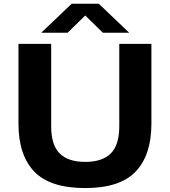

<svg xmlns="http://www.w3.org/2000/svg" viewBox="-20 -968 883 998"><path d="M423 9.5Q240 9.5 158 -76.2Q76 -162 76 -325.5V-740H246V-311.5Q246 -215 289.8 -170.8Q333.5 -126.5 423 -126.5Q512.5 -126.5 556.2 -170.8Q600 -215 600 -311.5V-740H767V-325.5Q767 -162 685.2 -76.2Q603.5 9.5 423 9.5ZM194.5 -798 352.5 -948.5H493.5L651.5 -798H514.5L423 -887.5L331.5 -798Z"/></svg>

Font: Encode Sans Expanded
Style: Bold
Weight: 700
Width: 7
Designer: Multiple Designers
Foundry: Impallari Type
Version: Version 3.000; ttfautohint (v1.8.3) -l 8 -r 50 -G 200 -x 14 